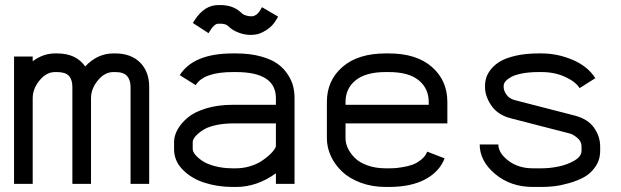

<svg xmlns="http://www.w3.org/2000/svg" viewBox="-20 -722 2440 754"><path d="M492.7 -380.4Q492.7 -407.7 479.2 -423.3Q465.8 -439 432.6 -439H425.3Q391.1 -439 364.3 -406.2Q337.4 -373.5 337.4 -336.4V0H264.2V-380.4Q264.2 -409.2 250.5 -424.1Q236.8 -439 204.1 -439H196.3Q162.1 -439 135.3 -406.2Q108.4 -373.5 108.4 -336.4V0H35.2V-500H108.4V-481.4Q149.4 -512.2 196.3 -512.2H204.1Q279.3 -512.2 314.5 -460.9Q362.3 -512.2 425.3 -512.2H432.6Q494.1 -512.2 530 -476.6Q565.9 -440.9 565.9 -380.4V0H492.7Z M906.7 -61Q934.6 -61 960.7 -68.8Q986.8 -76.7 1004.9 -88.1Q1022.9 -99.6 1036.6 -112.1Q1050.3 -124.5 1056.9 -134.3Q1063.5 -144 1063.5 -147.9V-237.3H894.5Q859.4 -237.3 830.8 -231.2Q802.2 -225.1 785.4 -216.1Q768.6 -207 757.1 -196.5Q745.6 -186 741.2 -178Q736.8 -169.9 736.8 -164.6V-136.2Q736.8 -127 746.6 -114.7Q756.3 -102.5 774.7 -90.1Q793 -77.6 824.7 -69.3Q856.4 -61 894.5 -61ZM663.6 -164.6Q663.6 -188 676.8 -212.4Q689.9 -236.8 716.1 -259.3Q742.2 -281.7 788.8 -296.1Q835.4 -310.5 894.5 -310.5H1063.5V-336.4Q1063.5 -439 906.7 -439H894.5Q780.3 -439 748.5 -387.7L686 -426.8Q739.7 -512.2 894.5 -512.2H906.7Q961.9 -512.2 1004.2 -500.5Q1046.4 -488.8 1070.8 -470.9Q1095.2 -453.1 1110.8 -428.5Q1126.5 -403.8 1131.6 -381.8Q1136.7 -359.9 1136.7 -336.4V0H1063.5V-41.5Q989.3 12.2 906.7 12.2H894.5Q835.4 12.2 783.9 -4.2Q732.4 -20.5 698 -55.2Q663.6 -89.8 663.6 -136.2ZM745.6 -644.5Q783.2 -702.1 837.4 -702.1H845.2Q893.6 -702.1 923.8 -675.3L933.1 -667Q935.1 -665 945.1 -661.6Q955.1 -658.2 962.9 -658.2H971.2Q977.5 -658.2 986.3 -664.3Q995.1 -670.4 1002 -682.1L1008.8 -693.8L1072.3 -656.7L1065.4 -645Q1050.3 -619.1 1026.6 -604.2Q1002.9 -589.4 986.8 -586.9L971.2 -585H962.9Q940.9 -585 918.7 -593.3Q896.5 -601.6 884.3 -612.3L875.5 -620.1Q865.7 -628.9 845.2 -628.9H837.4Q822.8 -628.9 807.1 -604.5L798.8 -591.8L737.3 -631.8Z M1336.9 -237.3V-179.2Q1336.9 -159.2 1346.4 -139.2Q1356 -119.1 1374 -101.3Q1392.1 -83.5 1423.6 -72.3Q1455.1 -61 1494.6 -61H1506.8Q1518.1 -61 1528.8 -61.5Q1539.6 -62 1561.5 -65.7Q1583.5 -69.3 1600.3 -75.4Q1617.2 -81.5 1634 -95Q1650.9 -108.4 1657.7 -126.5L1726.1 -100.1Q1705.6 -47.4 1649.7 -17.6Q1593.8 12.2 1506.8 12.2H1494.6Q1441.4 12.2 1396.7 -4.4Q1352.1 -21 1323.5 -48.1Q1294.9 -75.2 1279.3 -109.1Q1263.7 -143.1 1263.7 -179.2V-321.8Q1263.7 -405.8 1324.7 -459Q1385.7 -512.2 1494.6 -512.2H1506.8Q1615.7 -512.2 1676.3 -459Q1736.8 -405.8 1736.8 -321.8V-237.3ZM1663.6 -310.5V-321.8Q1663.6 -374.5 1624.3 -406.7Q1585 -439 1506.8 -439H1494.6Q1416.5 -439 1376.7 -406.7Q1336.9 -374.5 1336.9 -321.8V-310.5Z M1884.8 -385.3Q1884.8 -401.9 1889.9 -418Q1895 -434.1 1909.4 -451.7Q1923.8 -469.2 1946.5 -482.2Q1969.2 -495.1 2007.3 -503.7Q2045.4 -512.2 2094.7 -512.2H2106.9Q2169.9 -512.2 2229.2 -486.8Q2288.6 -461.4 2317.9 -415L2256.3 -376Q2239.7 -401.9 2198.7 -420.4Q2157.7 -439 2106.9 -439H2094.7Q2058.6 -439 2030.8 -433.6Q2002.9 -428.2 1987.8 -419.9Q1972.7 -411.6 1965.3 -402.8Q1958 -394 1958 -385.3V-379.4Q1958 -365.7 1969.2 -349.9Q1980.5 -334 2002.4 -328.6L2237.3 -268.1Q2289.1 -254.4 2313 -220.2Q2336.9 -186 2336.9 -147V-129.4Q2336.9 -94.7 2318.6 -67.9Q2300.3 -41 2274.2 -26.6Q2248 -12.2 2214.4 -2.7Q2180.7 6.8 2155 9.5Q2129.4 12.2 2106.9 12.2H2072.8Q1985.4 12.2 1924.6 -38.6Q1863.8 -89.4 1863.8 -154.8H1937Q1937 -121.1 1976.3 -91.1Q2015.6 -61 2072.8 -61H2106.9Q2138.7 -61 2173.6 -68.1Q2208.5 -75.2 2236.1 -91.6Q2263.7 -107.9 2263.7 -129.4V-147Q2263.7 -166.5 2247.6 -180.2Q2231.4 -193.8 2219.2 -197.3L1984.4 -257.8Q1934.6 -271 1909.7 -307.4Q1884.8 -343.8 1884.8 -379.4Z"/></svg>

Font: Anka/Coder
Style: Regular
Weight: 400
Monospace: yes
Version: Version 001.100